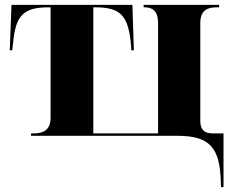

<svg xmlns="http://www.w3.org/2000/svg" viewBox="-20 -556 950 786"><path d="M884 191 885 210H895V-10H849C815 -10 800 -27 800 -61V-462C800 -515 831 -526 866 -526H877V-536H568V-526H571C601 -526 627 -515 627 -462V-10H362V-526H370C473 -526 503 -492 515 -385L518 -350H528L522 -536H27L20 -350H30L34 -385C45 -492 75 -526 179 -526H187V-73C187 -22 154 -10 120 -10H107V0H706C837 0 881 46 884 191Z"/></svg>

Font: Noto Serif Display ExtraBold
Style: Regular
Weight: 800
Designer: Monotype Design Team
Foundry: Monotype Imaging Inc.
Version: Version 2.009